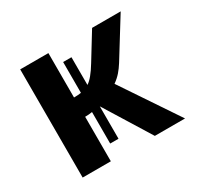

<svg xmlns="http://www.w3.org/2000/svg" viewBox="-119 -670 838 812"><g transform="rotate(-30 300.0 -264.0)"><path d="M67.4 -528.3H205.1V-311.5Q226.6 -311.5 240.2 -314V-464.4H280.8V-329.1Q306.6 -345.2 340.3 -400.9L418.5 -528.3H558.1L442.9 -342.3Q430.7 -322.8 416.7 -306.6Q402.8 -290.5 382.3 -275.9L567.4 0H419.9L280.8 -224.6V-66.4H240.2V-220.2Q224.1 -217.3 205.1 -217.3V0H67.4Z"/></g></svg>

Font: Liberation Mono
Style: Bold
Weight: 700
Monospace: yes
Designer: Steve Matteson
Foundry: Ascender Corporation
Version: Version 2.1.5